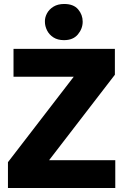

<svg xmlns="http://www.w3.org/2000/svg" viewBox="-20 -946 617 966"><path d="M20 -130 351 -560H48V-700H558V-570L227 -140H560V0H20ZM206 -836Q205 -857 216 -878Q227 -899 249 -912.5Q271 -926 303 -926Q350 -926 373 -899Q396 -872 396 -837Q396 -802 372 -773Q348 -744 302 -744Q270 -744 248.5 -758Q227 -772 216.5 -793.5Q206 -815 206 -836Z"/></svg>

Font: Moderustic ExtraBold
Style: Regular
Weight: 800
Designer: Tural Alisoy
Foundry: TAFT Foundry
Version: Version 2.120